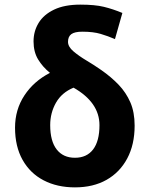

<svg xmlns="http://www.w3.org/2000/svg" viewBox="-20 -796 647 830"><path d="M304 14Q227 14 168.5 -16.5Q110 -47 77.5 -105Q45 -163 45 -244Q45 -322 85.5 -383.5Q126 -445 196 -481Q164 -507 144.5 -539.5Q125 -572 125 -617Q125 -661 147 -697Q169 -733 214 -754.5Q259 -776 327 -776Q390 -776 429 -766.5Q468 -757 509 -740L477 -627Q447 -640 415 -649.5Q383 -659 336 -659Q303 -659 288.5 -648.5Q274 -638 274 -615Q274 -594 297.5 -574Q321 -554 354.5 -534Q388 -514 418 -493Q461 -463 493 -429.5Q525 -396 543.5 -353.5Q562 -311 562 -253Q562 -171 530 -111Q498 -51 440.5 -18.5Q383 14 304 14ZM304 -114Q355 -114 382.5 -150Q410 -186 410 -255Q410 -353 298 -417Q247 -396 222 -352Q197 -308 197 -255Q197 -186 225 -150Q253 -114 304 -114Z"/></svg>

Font: Ubuntu Sans ExtraBold
Style: Regular
Weight: 800
Designer: Dalton Maag Ltd
Foundry: Dalton Maag Ltd
Version: Version 1.006; ttfautohint (v1.8.4.7-5d5b)